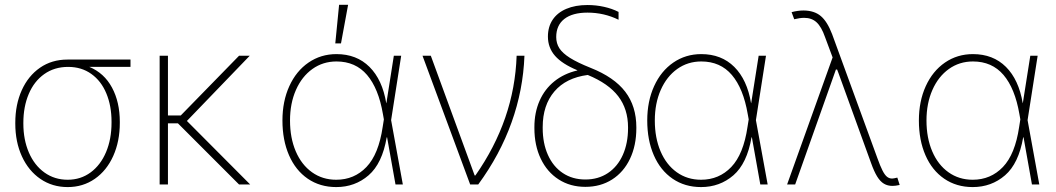

<svg xmlns="http://www.w3.org/2000/svg" viewBox="-20 -760 4351 791"><path d="M257.8 -514.6H517.6V-484.4H348.1Q409.2 -459 441.4 -399.2Q473.6 -339.4 473.6 -257.8V-253.9Q473.6 -177.7 446.5 -117.4Q419.4 -57.1 370.6 -23.2Q321.8 10.7 258.8 10.7Q195.8 10.7 146.7 -22.7Q97.7 -56.2 70.3 -115.7Q43 -175.3 43 -251V-253.9Q43 -329.1 69.6 -388.2Q96.2 -447.3 144.8 -481Q193.4 -514.6 257.8 -514.6ZM258.8 -19.5Q312.5 -19.5 353.5 -49.8Q394.5 -80.1 417 -133.5Q439.5 -187 439.5 -254.9V-258.8Q439.5 -323.7 418.2 -375Q397 -426.3 356.4 -455.3Q315.9 -484.4 260.7 -484.4Q204.1 -484.4 162.4 -454.8Q120.6 -425.3 98.4 -372.8Q76.2 -320.3 76.2 -253.9V-251Q76.2 -184.6 98.9 -131.8Q121.6 -79.1 163.1 -49.3Q204.6 -19.5 258.8 -19.5Z M671.9 -284.2H724.6L964.8 -530.3H1008.8L750 -261.7L1010.7 0H964.8L712.9 -252H671.9V0H637.7V-530.3H671.9Z M1143.6 -263.7Q1143.6 -342.8 1171.9 -405Q1200.2 -467.3 1251 -502.2Q1301.8 -537.1 1366.2 -537.1Q1449.2 -537.1 1502.2 -484.4Q1555.2 -431.6 1571.3 -335H1571.8L1602.5 -530.3H1632.8L1591.3 -265.1L1639.6 0H1609.4L1574.7 -194.3H1573.2Q1554.7 -86.4 1498.5 -37.8Q1442.4 10.7 1365.2 10.7Q1298.3 10.7 1248 -23.7Q1197.8 -58.1 1170.7 -120.4Q1143.6 -182.6 1143.6 -263.7ZM1365.2 -19.5Q1439.5 -19.5 1489.7 -72Q1540 -124.5 1556.6 -237.3L1561.5 -268.1L1557.6 -290Q1539.6 -395.5 1492.2 -451.2Q1444.8 -506.8 1366.2 -506.8Q1310.5 -506.8 1267.1 -475.8Q1223.6 -444.8 1199.2 -389.4Q1174.8 -334 1174.8 -263.7Q1174.8 -191.9 1198.5 -136.5Q1222.2 -81.1 1265.4 -50.3Q1308.6 -19.5 1365.2 -19.5ZM1377 -740.2H1414.1L1384.8 -581.1H1361.3Z M1720.7 -530.3H1754.9L1935.5 -37.1H1938.5Q2099.6 -267.1 2108.4 -530.3H2140.6Q2135.3 -389.2 2087.6 -255.9Q2040 -122.6 1950.2 0H1917Z M2400.4 -739.3Q2435.5 -739.3 2468.5 -731.9Q2501.5 -724.6 2528.3 -710.9V-678.7Q2468.3 -708 2400.4 -708Q2338.4 -708 2304.9 -681.9Q2271.5 -655.8 2271.5 -607.4Q2271.5 -581.5 2284.4 -561.3Q2297.4 -541 2327.9 -521.7Q2358.4 -502.4 2413.1 -480.5Q2510.3 -441.9 2555.9 -382.1Q2601.6 -322.3 2601.6 -235.4V-232.4Q2601.6 -160.6 2575.4 -105.7Q2549.3 -50.8 2501.7 -20.5Q2454.1 9.8 2391.6 9.8Q2329.1 9.8 2281.5 -20.8Q2233.9 -51.3 2207.8 -106.2Q2181.6 -161.1 2181.6 -232.4V-236.3Q2181.6 -296.4 2202.9 -344.7Q2224.1 -393.1 2263.9 -425Q2303.7 -457 2358.4 -469.7V-470.7Q2295.9 -496.6 2266.6 -530Q2237.3 -563.5 2237.3 -609.4Q2237.3 -649.4 2256.8 -678.7Q2276.4 -708 2313.2 -723.6Q2350.1 -739.3 2400.4 -739.3ZM2391.6 -20.5Q2444.8 -20.5 2484.6 -47.1Q2524.4 -73.7 2545.9 -121.8Q2567.4 -169.9 2567.4 -232.4V-235.4Q2567.4 -310.5 2527.1 -363.3Q2486.8 -416 2401.4 -451.2Q2312 -439.5 2263.9 -383.1Q2215.8 -326.7 2215.8 -236.3V-232.4Q2215.8 -169.9 2237.3 -121.8Q2258.8 -73.7 2298.6 -47.1Q2338.4 -20.5 2391.6 -20.5Z M2646.5 -263.7Q2646.5 -342.8 2674.8 -405Q2703.1 -467.3 2753.9 -502.2Q2804.7 -537.1 2869.1 -537.1Q2952.1 -537.1 3005.1 -484.4Q3058.1 -431.6 3074.2 -335H3074.7L3105.5 -530.3H3135.7L3094.2 -265.1L3142.6 0H3112.3L3077.6 -194.3H3076.2Q3057.6 -86.4 3001.5 -37.8Q2945.3 10.7 2868.2 10.7Q2801.3 10.7 2751 -23.7Q2700.7 -58.1 2673.6 -120.4Q2646.5 -182.6 2646.5 -263.7ZM2868.2 -19.5Q2942.4 -19.5 2992.7 -72Q3043 -124.5 3059.6 -237.3L3064.5 -268.1L3060.5 -290Q3042.5 -395.5 2995.1 -451.2Q2947.8 -506.8 2869.1 -506.8Q2813.5 -506.8 2770 -475.8Q2726.6 -444.8 2702.1 -389.4Q2677.7 -334 2677.7 -263.7Q2677.7 -191.9 2701.4 -136.5Q2725.1 -81.1 2768.3 -50.3Q2811.5 -19.5 2868.2 -19.5Z M3568.4 -88.9 3433.6 -460.9 3428.7 -473.6H3423.8L3255.9 0H3222.7L3410.2 -523.4L3378.9 -607.4Q3364.3 -649.4 3344.2 -668Q3324.2 -686.5 3293 -686.5Q3275.4 -686.5 3252 -680.7L3241.2 -710Q3267.1 -716.8 3291 -716.8Q3335 -716.3 3361.6 -693.8Q3388.2 -671.4 3408.2 -619.1L3594.7 -108.4Q3606.4 -75.7 3615.5 -57.9Q3624.5 -40 3633.8 -32.2Q3643.1 -24.4 3655.3 -24.4Q3661.1 -24.4 3676.8 -28.3L3686.5 2Q3668.9 5.9 3657.2 5.9Q3636.7 5.9 3621.6 -3.2Q3606.4 -12.2 3593.8 -32.7Q3581.1 -53.2 3568.4 -88.9Z M3765.6 -263.7Q3765.6 -342.8 3793.9 -405Q3822.3 -467.3 3873 -502.2Q3923.8 -537.1 3988.3 -537.1Q4071.3 -537.1 4124.3 -484.4Q4177.2 -431.6 4193.4 -335H4193.8L4224.6 -530.3H4254.9L4213.4 -265.1L4261.7 0H4231.4L4196.8 -194.3H4195.3Q4176.8 -86.4 4120.6 -37.8Q4064.5 10.7 3987.3 10.7Q3920.4 10.7 3870.1 -23.7Q3819.8 -58.1 3792.7 -120.4Q3765.6 -182.6 3765.6 -263.7ZM3987.3 -19.5Q4061.5 -19.5 4111.8 -72Q4162.1 -124.5 4178.7 -237.3L4183.6 -268.1L4179.7 -290Q4161.6 -395.5 4114.3 -451.2Q4066.9 -506.8 3988.3 -506.8Q3932.6 -506.8 3889.2 -475.8Q3845.7 -444.8 3821.3 -389.4Q3796.9 -334 3796.9 -263.7Q3796.9 -191.9 3820.6 -136.5Q3844.2 -81.1 3887.5 -50.3Q3930.7 -19.5 3987.3 -19.5Z"/></svg>

Font: Pretendard JP Thin
Style: Regular
Weight: 100
Designer: Base glyphs from Inter by Rasmus Andersson; Hangeul glyphs from Noto Sans CJK(Source Han Sans) by Jang Soo-young and Kan
Foundry: Kil Hyung-jin
Version: Version 1.309